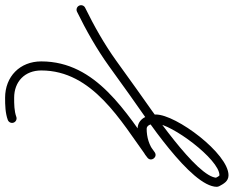

<svg xmlns="http://www.w3.org/2000/svg" viewBox="-104 -504 903 742"><g transform="rotate(-90 347.0 -132.5)"><path d="M244.6 -530.9C248 -521.8 258 -517.2 267.1 -520.5C289.2 -528.6 317.2 -528.9 340.5 -528.8C340.5 -528.8 340.6 -528.8 340.6 -528.8C340.6 -528.8 340.6 -528.8 340.6 -528.8C403.5 -528.8 446.2 -487.3 446.2 -424.1C446.2 -225.8 251.1 -116.9 109.7 -14.2C100.6 -7.6 101.8 2.9 107.3 10C112.9 17 122.8 20.6 131.4 13.3C155.9 -7.6 189.1 -16.7 220.9 -16.7C236.8 -16.7 241 6.9 241 18.8C241 77.7 102.8 264.6 41.3 264.6C37.7 264.6 31.7 250.8 29.4 246.5C29.2 246.2 29.7 248.4 30.3 250.7C30.9 252.9 31.5 255.1 31.5 254.8C31.5 177.4 303.5 -4.7 374.7 -55.9C411.2 -82.1 447.7 -108.3 484.2 -134.6C547.8 -180.3 618.3 -220 688.6 -254.5C697.3 -258.7 700.8 -269.2 696.6 -277.9C692.3 -286.6 681.9 -290.1 673.2 -285.9C673.2 -285.9 673.2 -285.9 673.2 -285.9C601.2 -250.6 528.9 -209.8 463.8 -163C427.3 -136.8 390.8 -110.5 354.3 -84.3C270.2 -23.8 -3.5 154 -3.5 254.8C-3.5 255.1 -3.1 257.1 -2.6 259C-2.1 260.9 -1.6 262.8 -1.4 263.1C8.2 280.8 17.9 299.6 41.3 299.6C124.8 299.6 276 97.5 276 18.8C276 -14.1 258.6 -51.7 220.9 -51.7C180.8 -51.7 139.5 -39.7 108.6 -13.3C100.1 -6 101 4.1 106.3 10.8C111.5 17.5 121.2 20.7 130.3 14.2C282.5 -96.5 481.2 -210.5 481.2 -424.1C481.2 -506.5 422.7 -563.8 340.6 -563.8C340.6 -563.8 340.6 -563.8 340.6 -563.8C340.6 -563.8 340.6 -563.8 340.6 -563.8C313 -563.9 281.2 -563 255.1 -553.4C246 -550.1 241.3 -540 244.6 -530.9Z"/></g></svg>

Font: FRB American Cursive Guidelines
Style: Italic
Weight: 400
Italic angle: -25°
Version: Version 2.0;Modular Font Editor K font №1